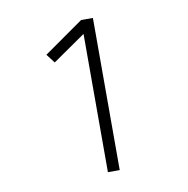

<svg xmlns="http://www.w3.org/2000/svg" viewBox="-64 -901 628 640"><g transform="rotate(-10 250.0 -580.5)"><path d="M251 -323V-791L140 -714L117 -744L251 -838H291V-323Z"/></g></svg>

Font: Iosevka Extralight
Style: Regular
Weight: 200
Monospace: yes
Designer: Belleve Invis
Foundry: Belleve Invis
Version: Version 32.0.1; ttfautohint (v1.8.4)